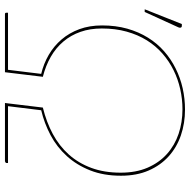

<svg xmlns="http://www.w3.org/2000/svg" viewBox="-16 -732 748 755"><g transform="rotate(90 357.5 -354.0)"><path d="M16 0ZM384.5 0 386 -12 402.5 -149Q459.5 -163 506.5 -188.2Q553.5 -213.5 587.2 -251.2Q621 -289 639.8 -339.8Q658.5 -390.5 658.5 -455Q658.5 -515.5 638.8 -561Q619 -606.5 585 -637Q551 -667.5 505.8 -682.8Q460.5 -698 409.5 -698Q369 -698 330 -689.2Q291 -680.5 255.5 -663Q220 -645.5 190 -619.2Q160 -593 138 -557.8Q116 -522.5 103.8 -478.2Q91.5 -434 91.5 -381Q91.5 -334.5 104.8 -296.8Q118 -259 142.8 -229.8Q167.5 -200.5 202.8 -180.2Q238 -160 281.5 -149L263.5 0H34.5Q29.5 0 29.5 -6V-12H254L270 -142.5Q230 -152 195.2 -172.2Q160.5 -192.5 134.8 -222.5Q109 -252.5 94.2 -292.5Q79.5 -332.5 79.5 -382Q79.5 -435.5 92.2 -480.8Q105 -526 127.5 -562.2Q150 -598.5 181 -625.8Q212 -653 248.8 -671.2Q285.5 -689.5 326.5 -698.8Q367.5 -708 410.5 -708Q464.5 -708 511.8 -691.8Q559 -675.5 594.2 -643.8Q629.5 -612 650 -565Q670.5 -518 670.5 -456Q670.5 -388 649.5 -335Q628.5 -282 593 -243Q557.5 -204 510.8 -179.2Q464 -154.5 413 -142.5L397 -12H620.5V-6Q620.5 -3.5 617.8 -1.8Q615 0 613.5 0ZM16 -549.5 74 -695.5H82.5Q86.5 -695.5 88 -691.5Q89.5 -687.5 87 -682L26.5 -549.5Z"/></g></svg>

Font: Lato Hairline
Style: Italic
Weight: 100
Italic angle: -7°
Designer: Lukasz Dziedzic
Foundry: tyPoland Lukasz Dziedzic
Version: Version 2.007; 2014-02-27